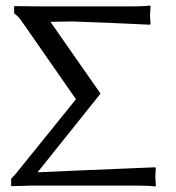

<svg xmlns="http://www.w3.org/2000/svg" viewBox="-20 -668 634 691"><path d="M123 -645H460Q496.1 -645 520 -647.9L522 -645Q520 -616.7 520 -616.2Q520 -598.6 522 -583L520 -579.1Q347.7 -587.4 237.8 -590.8L161.6 -589.4L341.8 -331.1L115.2 -47.9L256.8 -54.2L539.1 -65.9L541 -62Q539.1 -46.4 539.1 -28.8Q539.1 -28.3 541 0L539.1 2.9Q514.6 0 479 0H91.8L22 2L20 0V-23.9L22 -26.9Q34.2 -39.1 41 -47.9L252 -309.1L253.9 -310.1L68.8 -576.2Q66.4 -579.6 63.2 -584Q60.1 -588.4 58.8 -590.3Q57.6 -592.3 55.4 -595.2Q53.2 -598.1 52.2 -599.6Q51.3 -601.1 49.8 -602.8Q48.3 -604.5 47.1 -605.7Q45.9 -606.9 44.7 -608.4Q43.5 -609.9 41.5 -611.3Q39.6 -612.8 37.8 -614.3Q36.1 -615.7 33.2 -618.2L30.8 -620.1V-645L33.2 -646Z"/></svg>

Font: Linux Biolinum
Style: Regular
Weight: 400
Designer: Philipp H. Poll
Foundry: Philipp H. Poll
Version: Version 0.6.4